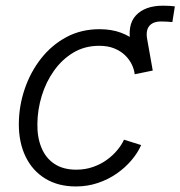

<svg xmlns="http://www.w3.org/2000/svg" viewBox="-20 -652 641 682"><path d="M464.4 -392.6 444.8 -494.1Q430.7 -563 462.9 -597.4Q495.1 -631.8 559.1 -631.8Q572.3 -631.8 583 -631.1Q593.8 -630.4 601.1 -629.4L592.3 -573.7Q582.5 -574.7 571 -575.2Q559.6 -575.7 552.2 -575.7Q522.9 -575.7 509.8 -559.1Q496.6 -542.5 503.4 -509.3L522.5 -401.9ZM249.5 10.3Q186.5 10.3 140.9 -17.6Q95.2 -45.4 70.8 -95.9Q46.4 -146.5 46.9 -213.4Q47.4 -276.4 67.9 -336.4Q88.4 -396.5 126 -444.3Q163.6 -492.2 216.1 -520.3Q268.6 -548.3 333.5 -548.3Q376 -548.3 409.4 -535.9Q442.9 -523.4 467 -502.2Q491.2 -481 505.1 -454.8Q519 -428.7 522.5 -401.4L458.5 -388.2Q456.5 -405.8 448 -423.3Q439.5 -440.9 424.1 -455.8Q408.7 -470.7 386 -480Q363.3 -489.3 332.5 -489.3Q280.8 -489.3 240.5 -465.1Q200.2 -440.9 171.6 -400.6Q143.1 -360.4 128.2 -311.3Q113.3 -262.2 112.8 -212.9Q111.8 -165 127 -127.9Q142.1 -90.8 173.1 -70.1Q204.1 -49.3 251 -49.3Q283.2 -49.3 310.8 -59.1Q338.4 -68.8 360.1 -84.7Q381.8 -100.6 397.2 -119.4Q412.6 -138.2 420.4 -155.8L481.4 -136.7Q469.2 -108.9 447 -82.8Q424.8 -56.6 394.8 -35.6Q364.7 -14.6 327.9 -2.2Q291 10.3 249.5 10.3Z"/></svg>

Font: Inter 17pt Light
Style: Italic
Weight: 300
Italic angle: -9.3988°
Version: Version 4.001;git-66647c0bb